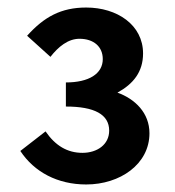

<svg xmlns="http://www.w3.org/2000/svg" viewBox="-20 -908 464 510"><path d="M209 -418C299 -418 377 -472 377 -554C377 -608 339 -645 292 -662C334 -685 360 -717 360 -766C360 -842 291 -888 209 -888C142 -888 97 -863 52 -813L114 -757C135 -784 161 -805 191 -805C229 -805 253 -784 253 -751C253 -712 216 -689 155 -689V-625C231 -625 270 -604 270 -561C270 -524 238 -502 199 -502C159 -502 127 -521 101 -559L34 -507C71 -451 133 -418 209 -418Z"/></svg>

Font: Noto Sans Mono CJK HK
Style: Bold
Weight: 700
Designer: Ryoko NISHIZUKA 西塚涼子 (kana, bopomofo & ideographs); Paul D. Hunt (Latin, Greek & Cyrillic); Sandoll Communications 산돌커뮤니
Foundry: Adobe
Version: Version 2.004;hotconv 1.0.118;makeotfexe 2.5.65603